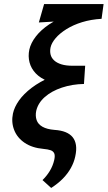

<svg xmlns="http://www.w3.org/2000/svg" viewBox="-20 -731 532 949"><path d="M233 198 190 159Q210 140 225.5 115Q241 90 248 60Q253 38 248 27Q243 16 230 11.5Q217 7 195 5Q139 0 102 -25Q65 -50 50 -88.5Q35 -127 44 -170Q51 -202 74 -234.5Q97 -267 136.5 -297Q176 -327 233.5 -352Q291 -377 366 -393L335 -316H305Q254 -316 217 -330Q180 -344 157 -368Q134 -392 126 -422.5Q118 -453 125 -486Q132 -518 157 -550.5Q182 -583 223 -610.5Q264 -638 320 -657Q376 -676 445 -682L482 -638Q430 -635 386 -621.5Q342 -608 308.5 -587Q275 -566 255 -542.5Q235 -519 230 -497Q226 -478 230 -461.5Q234 -445 247.5 -432.5Q261 -420 283.5 -413Q306 -406 339 -406H401L395 -316Q337 -315 286 -298Q235 -281 201.5 -251.5Q168 -222 159 -183Q154 -158 161 -137.5Q168 -117 190 -104.5Q212 -92 249 -89Q281 -87 303.5 -78Q326 -69 339 -53Q352 -37 355.5 -13.5Q359 10 352 42Q346 71 330.5 99Q315 127 291 151.5Q267 176 233 198ZM172 -620 198 -711H492L482 -638Z"/></svg>

Font: Ysabeau Infant
Style: Bold Italic
Weight: 700
Italic angle: -12°
Designer: Christian Thalmann (Catharsis Fonts)
Version: Version 2.001;gftools[0.9.30]; featfreeze: ss01,ss02,lnum